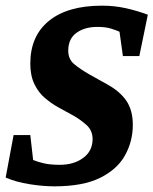

<svg xmlns="http://www.w3.org/2000/svg" viewBox="-37 -648 542 678"><path d="M155 10Q115 10 67.5 2.5Q20 -5 -17 -21L11 -171H70L80 -83Q94 -77 117 -71.5Q140 -66 174 -66Q224 -66 257 -90.5Q290 -115 290 -157Q290 -187 268.5 -206.5Q247 -226 220 -241L167 -270Q144 -283 121.5 -302Q99 -321 84.5 -351Q70 -381 70 -423Q70 -521 136 -574.5Q202 -628 323 -628Q367 -628 407.5 -619Q448 -610 485 -596L455 -450H397L385 -536Q374 -541 355 -547Q336 -553 307 -553Q262 -553 233 -532Q204 -511 204 -469Q204 -439 225 -421.5Q246 -404 279 -385L340 -351Q386 -326 409 -292.5Q432 -259 432 -207Q432 -149 404.5 -99.5Q377 -50 316.5 -20Q256 10 155 10Z"/></svg>

Font: Manuale ExtraBold
Style: Italic
Weight: 800
Italic angle: -11°
Designer: Eduardo Tunni / Pablo Cosgaya
Foundry: Eduardo Tunni / Pablo Cosgaya
Version: Version 1.002